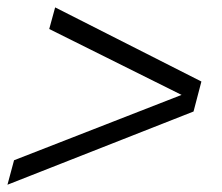

<svg xmlns="http://www.w3.org/2000/svg" viewBox="-57 -613 608 525"><path d="M493.7 -390.1 472.2 -308.1 -36.6 -107.9 -18.6 -174.8 439.5 -353.5 77.6 -533.7 93.8 -592.8Z"/></svg>

Font: Arian AMU Serif
Style: Italic
Weight: 400
Italic angle: -15°
Designer: Ruben Hakobyan (Tarumian)
Foundry: Ruben Hakobyan (Tarumian)
Version: Version 1.002